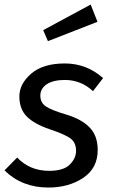

<svg xmlns="http://www.w3.org/2000/svg" viewBox="-22 -821 503 853"><path d="M436 -474.1 391.1 -416Q337.9 -465.8 266.1 -465.8Q215.8 -465.8 186.5 -447.3Q157.2 -427.7 157.2 -396.5Q157.2 -365.2 181.2 -348.6Q205.1 -332 272.5 -312Q339.8 -292 376 -254.9Q412.1 -217.8 412.1 -154.8Q412.1 -73.7 347.7 -30.8Q283.2 12.2 192.9 12.2Q75.7 12.2 -2 -64L54.2 -121.1Q110.4 -62 196.8 -62Q259.8 -62 287.8 -89.6Q315.9 -117.2 315.9 -151.4Q315.9 -185.5 293.5 -204.1Q270.5 -222.7 200.2 -246.3Q129.9 -270 96.9 -303.5Q64 -336.9 64 -392.6Q64 -448.2 116.5 -493.7Q168.9 -539.1 265.9 -539.1Q362.8 -539.1 436 -474.1ZM411.1 -724.1 190.9 -638.2 169.9 -687 380.9 -800.8Z"/></svg>

Font: FiraSans-Italic
Style: Italic
Weight: 400
Italic angle: -8°
Designer: Carrois Corporate & Edenspiekermann AG
Foundry: Carrois Corporate GbR & Edenspiekermann AG
Version: Version 3.106;PS 003.106;hotconv 1.0.70;makeotf.lib2.5.58329